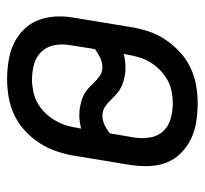

<svg xmlns="http://www.w3.org/2000/svg" viewBox="-38 -530 576 540"><g transform="rotate(90 250.0 -260.0)"><path d="M203 8Q177 8 151.5 4Q126 0 103.5 -10.5Q81 -21 63.5 -38.5Q46 -56 37 -79Q28 -102 26.5 -128Q25 -154 30 -181L56 -339Q60 -364 68 -389Q76 -414 91 -436.5Q106 -459 126 -477.5Q146 -496 170 -507.5Q194 -519 219.5 -523.5Q245 -528 270 -528Q296 -528 322 -524Q348 -520 370 -509.5Q392 -499 410 -481.5Q428 -464 437 -441Q446 -418 447 -392Q448 -366 444 -339L418 -181Q414 -156 405.5 -131Q397 -106 382.5 -83.5Q368 -61 348 -42.5Q328 -24 304 -12.5Q280 -1 254 3.5Q228 8 203 8ZM305 -260Q318 -260 331 -266Q344 -272 355 -281L367 -351Q370 -373 366.5 -394.5Q363 -416 349 -431Q335 -446 314 -452Q293 -458 270 -458Q254 -458 236.5 -454.5Q219 -451 204 -442.5Q189 -434 176 -421Q163 -408 154 -392.5Q145 -377 140.5 -360.5Q136 -344 133 -328L132 -320Q140 -322 150 -323.5Q160 -325 169 -325Q183 -325 196 -322.5Q209 -320 220.5 -315Q232 -310 241.5 -302Q251 -294 260 -285Q269 -275 280 -267.5Q291 -260 305 -260ZM204 -62Q220 -62 237 -65.5Q254 -69 269.5 -77.5Q285 -86 297.5 -99Q310 -112 319 -127.5Q328 -143 333 -159.5Q338 -176 340 -192L342 -200Q333 -198 323.5 -196.5Q314 -195 305 -195Q291 -195 278 -197.5Q265 -200 253 -205Q241 -210 231.5 -218Q222 -226 214 -235Q204 -245 193.5 -252.5Q183 -260 169 -260Q156 -260 143 -254Q130 -248 118 -239L107 -169Q103 -147 107 -125.5Q111 -104 125 -89Q139 -74 160 -68Q181 -62 204 -62Z"/></g></svg>

Font: Iosevka Term Curly Oblique
Style: Regular
Weight: 400
Italic angle: -9°
Designer: Belleve Invis
Foundry: Belleve Invis
Version: Version 32.3.0